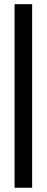

<svg xmlns="http://www.w3.org/2000/svg" viewBox="-20 -756 221 907"><path d="M48.8 130.9V-736.3H131.8V130.9Z"/></svg>

Font: Post No Bills Colombo
Style: Bold
Weight: 800
Designer: Kosala Senevirathne, Siva Puranthara, Lasantha Premarathna, Tharique Azeez
Foundry: Mooniak
Version: Version 1.220 ; ttfautohint (v1.5)